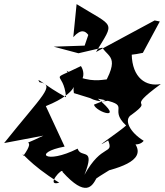

<svg xmlns="http://www.w3.org/2000/svg" viewBox="-57 -858 799 930"><path d="M353 -637 203 -632 323 -600 439 -627C471 -575 538 -584 409 -388C530 -557 443 -401 265 -516C334 -413 366 -492 335 -538C169 -456 251 -524 263 -387C160 -443 114 -491 134 -460C215 -446 148 -397 -37 -165L153 -201C11 -132 133 -210 56 -103C40 -135 81 -64 230 27C159 47 249 -53 246 -25C359 100 389 44 410 6C446 -20 606 -109 432 -23C562 -54 669 -98 573 -190C560 -156 617 -147 639 -176C572 -217 540 -279 580 -302C699 -389 537 -315 722 -451C651 -437 583 -480 581 -596C488 -645 454 -563 635 -602L717 -754L692 -759L408 -606C499 -757 501 -723 314 -838L298 -678C376 -766 380 -610 383 -725ZM379 -383C466 -336 553 -417 398 -351C407 -315 553 -268 417 -380C594 -347 461 -336 554 -250C516 -216 371 -120 467 -178C495 -106 437 -166 352 -11C407 -150 335 -88 319 -138C162 -59 100 -119 256 -148L165 -344C342 -415 290 -476 301 -407Z"/></svg>

Font: Asimov Silicon
Style: Regular
Weight: 400
Designer: Google
Version: Version 2.000980; 2014